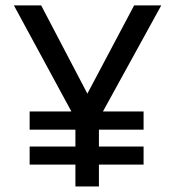

<svg xmlns="http://www.w3.org/2000/svg" viewBox="-20 -670 628 690"><path d="M86.5 -143.5H251V-204H86.5V-269.5H236.5L30 -650.5H128L294 -333.5L462 -650.5H559.5L350 -269.5H496V-204H335.5V-143.5H496V-78.5H335.5V0H251V-78.5H86.5Z"/></svg>

Font: Overused Grotesk
Style: Regular
Weight: 450
Version: Version 0.004